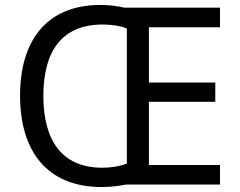

<svg xmlns="http://www.w3.org/2000/svg" viewBox="-20 -811 968 775"><path d="M386 -791C167 -791 61 -646 61 -425C61 -203 168 -56 391 -56C425 -56 458 -60 488 -66H868V-145H581V-400H849V-478H581V-701H868V-780H482C453 -787 420 -791 386 -791ZM394 -712C431 -712 464 -707 492 -696V-151C465 -140 430 -134 393 -134C230 -134 155 -244 155 -424C155 -604 230 -712 394 -712Z"/></svg>

Font: Noto Sans Malayalam UI
Style: Regular
Weight: 400
Designer: Jelle Bosma - Monotype Design Team
Foundry: Monotype Imaging Inc.
Version: Version 2.104